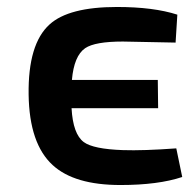

<svg xmlns="http://www.w3.org/2000/svg" viewBox="-20 -519 557 550"><path d="M483 -397 332 -400Q252 -400 224 -381Q192 -359 186 -290H432L433 -209H185Q189 -135 220 -112Q247 -92 332 -89Q390 -87 485 -94L502 -12Q433 11 325 11Q193 11 131 -46Q64 -107 62 -248Q60 -393 122 -449Q177 -499 315 -499Q420 -499 488 -477Z"/></svg>

Font: Taylor Sans Upright Semi Bold
Style: Regular
Weight: 600
Italic angle: -8°
Designer: Natanael Gama
Version: Version 1.001 September 8, 2015